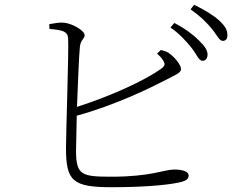

<svg xmlns="http://www.w3.org/2000/svg" viewBox="-20 -792 1040 803"><path d="M781 -592C802 -566 810 -540 825 -538C837 -536 847 -546 848 -561C849 -581 837 -598 812 -623C790 -645 757 -671 709 -696L693 -677C733 -649 760 -618 781 -592ZM864 -674C886 -648 896 -622 911 -621C923 -621 931 -628 931 -643C932 -664 923 -682 897 -706C874 -727 839 -749 792 -772L777 -753C818 -724 841 -701 864 -674ZM637 -568C647 -559 657 -549 663 -538C672 -523 670 -516 652 -503C586 -456 446 -391 302 -345C306 -445 310 -554 314 -595C317 -627 334 -629 334 -645C334 -664 282 -694 248 -697C229 -699 209 -695 186 -691L187 -671C243 -666 263 -661 265 -631C268 -579 256 -239 256 -172C256 -35 284 -9 447 -9C611 -9 706 -22 742 -32C758 -37 769 -44 769 -58C769 -75 743 -83 708 -83C668 -83 611 -53 448 -53C323 -53 298 -58 298 -162L301 -308C467 -354 610 -425 674 -458C711 -478 737 -486 737 -503C737 -523 706 -557 685 -571C677 -576 666 -580 653 -583Z"/></svg>

Font: Noto Serif CJK HK ExtraLight
Style: Regular
Weight: 200
Designer: Ryoko NISHIZUKA 西塚涼子 (kana & ideographs); Frank Grießhammer (Latin, Greek & Cyrillic); Wenlong ZHANG 张文龙 (bopomofo); San
Foundry: Adobe
Version: Version 2.001;hotconv 1.1.0;makeotfexe 2.6.0